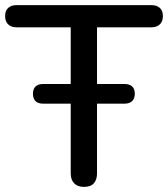

<svg xmlns="http://www.w3.org/2000/svg" viewBox="-23 -725 658 752"><path d="M306 7Q281 7 267.5 -7Q254 -21 254 -46V-618H42Q21 -618 9 -629.5Q-3 -641 -3 -662Q-3 -683 9 -694Q21 -705 42 -705H569Q591 -705 603 -694Q615 -683 615 -662Q615 -641 603 -629.5Q591 -618 569 -618H357V-46Q357 -21 344.5 -7Q332 7 306 7ZM146 -319Q126 -319 116 -329Q106 -339 106 -358Q106 -376 116 -386Q126 -396 146 -396H465Q484 -396 494.5 -386.5Q505 -377 505 -358Q505 -339 494.5 -329Q484 -319 465 -319Z"/></svg>

Font: Nunito SemiBold
Style: Regular
Weight: 600
Designer: Vernon Adams
Foundry: Vernon Adams
Version: Version 3.602